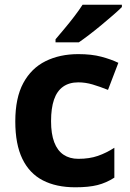

<svg xmlns="http://www.w3.org/2000/svg" viewBox="-20 -837 554 816"><path d="M300 -41Q219 -41 162 -70.5Q105 -100 75 -162Q45 -224 45 -321Q45 -421 79 -484Q113 -547 173.5 -577Q234 -607 313 -607Q369 -607 410.5 -596Q452 -585 483 -570L439 -455Q404 -469 373.5 -478Q343 -487 313 -487Q274 -487 248 -468.5Q222 -450 209.5 -413.5Q197 -377 197 -322Q197 -268 210.5 -232.5Q224 -197 250 -179.5Q276 -162 313 -162Q360 -162 396 -174.5Q432 -187 466 -209V-82Q432 -60 394.5 -50.5Q357 -41 300 -41ZM498 -807Q484 -793 461 -773Q438 -753 411.5 -731Q385 -709 359.5 -689.5Q334 -670 315 -657H216V-670Q232 -689 253.5 -714.5Q275 -740 296 -767.5Q317 -795 331 -817H498Z"/></svg>

Font: Noto Sans Tamil UI
Style: Regular
Weight: 400
Designer: Jelle Bosma - Monotype Design Team
Foundry: Monotype Imaging Inc.
Version: Version 2.004